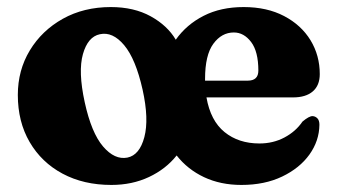

<svg xmlns="http://www.w3.org/2000/svg" viewBox="-20 -511 960 544"><path d="M294 -491Q359.5 -491 407 -464.8Q454.5 -438.5 478 -398.5Q508.5 -441.5 557 -466.2Q605.5 -491 670.5 -491Q736.5 -491 785 -465.5Q833.5 -440 859.8 -397Q886 -354 886 -301Q886 -269 866.2 -252Q846.5 -235 810 -235H565Q576.5 -169 616.2 -136.8Q656 -104.5 715 -104.5Q754 -104.5 786 -121.5Q818 -138.5 837 -166.5Q856 -182.5 866 -182Q873.5 -181.5 879.2 -175.8Q885 -170 885 -157.5Q884.5 -112 856.8 -73.2Q829 -34.5 779.5 -10.8Q730 13 664 13Q605 13 558.2 -9Q511.5 -31 480.5 -70.5Q450 -32 402.2 -9.5Q354.5 13 295.5 13Q217 13 157.2 -19Q97.5 -51 64 -108.5Q30.5 -166 30.5 -242Q30.5 -312 64.5 -368.2Q98.5 -424.5 158 -457.8Q217.5 -491 294 -491ZM561 -287.5Q561 -285 561 -282.5H682Q712 -282.5 712 -311Q712 -365 691.5 -392Q671 -419 642.5 -419Q608 -419 584.5 -387Q561 -355 561 -287.5ZM341 -64.5Q375.5 -71.5 389 -122.5Q402.5 -173.5 384 -257Q364.5 -344 331.8 -383Q299 -422 263 -414Q229 -407 215 -357.8Q201 -308.5 220 -221.5Q239 -134.5 272 -96Q305 -57.5 341 -64.5Z"/></svg>

Font: Fraunces 9pt S050
Style: Bold
Weight: 700
Version: Version 1.000; ttfautohint (v1.8.3)